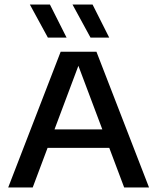

<svg xmlns="http://www.w3.org/2000/svg" viewBox="-20 -822 690 842"><path d="M16 0 246 -595H403L633.5 0H524.5L317 -551.5H330.5L123.5 0ZM161 -173.5 186.5 -254.5H462.5L487 -173.5ZM377 -657 298 -802H386L459 -657ZM190 -657 111 -802H199L272 -657Z"/></svg>

Font: Encode Sans SC SemiExpanded Medium
Style: Regular
Weight: 500
Width: 6
Designer: Multiple Designers
Foundry: Impallari Type
Version: Version 3.002